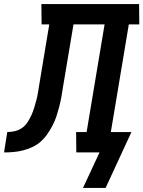

<svg xmlns="http://www.w3.org/2000/svg" viewBox="-76 -755 710 951"><path d="M335 176 417 0H302L301 -101H353L442 -634H288L235 -318Q232 -295 227.5 -271.5Q223 -248 217 -225Q211 -202 203.5 -179Q196 -156 184.5 -134Q173 -112 158.5 -91Q144 -70 125.5 -53.5Q107 -37 84 -26.5Q61 -16 37.5 -10Q14 -4 -9.5 -2Q-33 0 -56 0L-40 -101Q-21 -101 -2 -105.5Q17 -110 33.5 -121.5Q50 -133 61 -150.5Q72 -168 80 -185.5Q88 -203 93.5 -221.5Q99 -240 104 -258.5Q109 -277 112 -295.5Q115 -314 118 -333L168 -634H130L129 -735H613L614 -634H562L473 -101H575L447 176Z"/></svg>

Font: Iosevka Etoile
Style: Bold Italic
Weight: 700
Italic angle: -9°
Designer: Belleve Invis
Foundry: Belleve Invis
Version: Version 28.1.0; ttfautohint (v1.8.4)